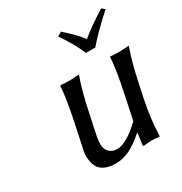

<svg xmlns="http://www.w3.org/2000/svg" viewBox="-156 -761 842 887"><g transform="rotate(-30 265.5 -317.5)"><path d="M343.8 -502Q318.8 -563.5 270.5 -631.8L293 -645Q352.5 -592.3 379.9 -555.2Q425.8 -593.8 507.3 -645L523.4 -631.8Q440.4 -557.1 393.6 -502ZM363.8 -64Q315.4 -22 279.5 -6.1Q243.7 9.8 210 9.8Q174.3 9.8 150.6 -1.7Q127 -13.2 117.7 -32.2Q108.4 -51.3 106.2 -75.7Q104 -100.1 110.8 -126L136.7 -249Q161.6 -365.7 165 -429.2L168 -432.1Q181.6 -429.2 215.3 -429.2L264.6 -432.1L265.1 -429.2Q242.2 -370.1 216.8 -249L195.8 -149.9Q183.1 -90.3 200.4 -67.6Q217.8 -44.9 247.6 -44.9Q296.9 -44.9 375.5 -119.1L402.8 -249Q427.7 -365.7 431.2 -429.2L433.6 -432.1Q447.3 -429.2 481 -429.2L530.8 -432.1L531.2 -429.2Q508.3 -370.1 482.9 -249L470.7 -191.9Q449.2 -90.3 446.8 0L444.3 2.9Q425.3 0 400.4 0Q389.6 0 365.2 2.9Q356.4 2.9 356.9 0L365.7 -64Z"/></g></svg>

Font: Linux Biolinum
Style: Italic
Weight: 400
Italic angle: -12°
Designer: Philipp H. Poll
Foundry: Philipp H. Poll
Version: Version 1.1.3 ; ttfautohint (v0.9)